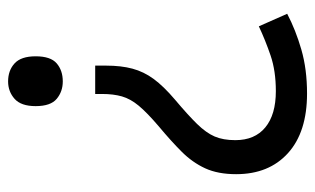

<svg xmlns="http://www.w3.org/2000/svg" viewBox="-172 -414 778 474"><g transform="rotate(-90 217.0 -177.0)"><path d="M292 -304Q292 -267 284.5 -239Q277 -211 259 -186.5Q241 -162 208 -134Q170 -102 148 -79.5Q126 -57 117 -36Q108 -15 108 15Q108 63 139.5 89Q171 115 229 115Q279 115 317 102Q355 89 389 73L420 143Q380 164 331.5 178Q283 192 223 192Q128 192 76 145Q24 98 24 17Q24 -28 38.5 -59.5Q53 -91 79.5 -117.5Q106 -144 142 -174Q176 -203 193 -223.5Q210 -244 216 -265Q222 -286 222 -314V-331H292ZM315 -478Q315 -441 297.5 -426Q280 -411 253 -411Q228 -411 210 -426Q192 -441 192 -478Q192 -514 210 -530Q228 -546 253 -546Q280 -546 297.5 -530Q315 -514 315 -478Z"/></g></svg>

Font: Noto Sans Historical
Style: Regular
Weight: 400
Designer: Monotype Design Team
Foundry: Monotype Imaging Inc.
Version: Version 2.013; ttfautohint (v1.8.4.7-5d5b)